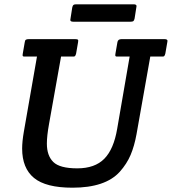

<svg xmlns="http://www.w3.org/2000/svg" viewBox="-20 -861 799 893"><path d="M745 -679Q759 -679 759 -671Q759 -668 758 -664L749 -612Q747 -603 743.5 -600Q740 -597 730 -598H679L615 -237Q605 -182 587.5 -140.5Q570 -99 537 -62Q470 12 317 12Q193 12 138 -33.5Q83 -79 83 -170Q83 -203 91 -249L152 -598H99Q89 -597 86.5 -600Q84 -603 86 -612L95 -664Q96 -673 100 -676Q104 -679 114 -679H330Q340 -679 342.5 -676Q345 -673 343 -664L334 -612Q332 -603 328.5 -600Q325 -597 315 -598H264L208 -284Q198 -229 198 -193Q198 -137 228 -107.5Q258 -78 339.5 -78Q421 -78 465 -122.5Q509 -167 525 -262L583 -598H530Q520 -597 517.5 -600Q515 -603 517 -612L526 -664Q528 -679 545 -679ZM601 -841Q615 -841 615 -833Q615 -830 614 -826L606 -775Q604 -766 600.5 -763Q597 -760 587 -760H321Q307 -760 307 -768Q307 -771 308 -775L316 -826Q318 -835 321.5 -838Q325 -841 335 -841Z"/></svg>

Font: Crete Round
Style: Italic
Weight: 400
Designer: Veronika Burian
Foundry: TypeTogether
Version: Version 1.001; ttfautohint (v1.6)